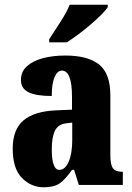

<svg xmlns="http://www.w3.org/2000/svg" viewBox="-20 -786 563 816"><path d="M166 10Q112 10 73 -30Q34 -70 34 -154Q34 -236 80 -274.5Q126 -313 218 -317L286 -320V-374Q286 -486 243 -486Q224 -486 212 -458.5Q200 -431 200 -378Q133 -378 101 -394Q69 -410 69 -446Q69 -482 95 -505Q121 -528 163.5 -539Q206 -550 257 -550Q353 -550 401 -512Q449 -474 449 -380V-126Q449 -86 460 -71Q471 -56 499 -56H502V0H315L295 -64H286Q258 -24 234 -7Q210 10 166 10ZM232 -64Q257 -64 272 -99Q287 -134 287 -191V-265L262 -262Q227 -258 213.5 -230.5Q200 -203 200 -150Q200 -109 208 -86.5Q216 -64 232 -64ZM189 -619Q202 -640 219 -665.5Q236 -691 252 -717.5Q268 -744 276 -766H438V-756Q430 -743 410.5 -723.5Q391 -704 365.5 -682Q340 -660 313 -640Q286 -620 264 -606H189Z"/></svg>

Font: Noto Serif ExtraCondensed Black
Style: Regular
Weight: 900
Width: 2
Designer: Monotype Design Team
Foundry: Monotype Imaging Inc.
Version: Version 2.015; ttfautohint (v1.8.4.7-5d5b)